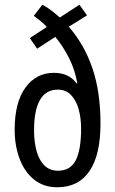

<svg xmlns="http://www.w3.org/2000/svg" viewBox="-20 -782 487 812"><path d="M159 -762Q178 -752 196 -738.5Q214 -725 233 -708L316 -762L348 -717L271 -669Q337 -593 371 -493Q405 -393 405 -259Q405 -127 358.5 -58.5Q312 10 222 10Q164 10 123.5 -23Q83 -56 62.5 -111.5Q42 -167 42 -233Q42 -349 87.5 -411.5Q133 -474 208 -474Q272 -474 304 -429L307 -430Q297 -486 273 -534.5Q249 -583 214 -626L137 -576L106 -621L178 -668Q165 -682 151 -693.5Q137 -705 123 -715ZM225 -403Q124 -403 124 -230Q124 -183 134.5 -144Q145 -105 167.5 -82.5Q190 -60 225 -60Q278 -60 300.5 -104.5Q323 -149 323 -238Q323 -283 312.5 -320.5Q302 -358 280 -380.5Q258 -403 225 -403Z"/></svg>

Font: Noto Sans Lao UI ExtCond
Style: Regular
Weight: 400
Width: 2
Designer: Monotype Design Team
Foundry: Monotype Imaging Inc.
Version: Version 2.000; ttfautohint (v1.8.4.7-5d5b)